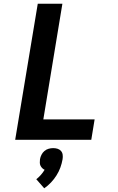

<svg xmlns="http://www.w3.org/2000/svg" viewBox="-20 -755 640 1037"><path d="M62 0 184 -735H317L214 -110H491L473 0ZM219 262 176 213Q189 203 200.5 190Q212 177 221 162Q214 159 208 153Q202 147 198.5 139.5Q195 132 195 123Q195 114 196 105Q198 93 204 81Q210 69 220 60.5Q230 52 242.5 48.5Q255 45 267 45Q280 45 291 48.5Q302 52 309.5 60.5Q317 69 318.5 81Q320 93 318 105Q314 128 306 150Q298 172 285 192.5Q272 213 255.5 230.5Q239 248 219 262Z"/></svg>

Font: Iosevka Curly XBdExObl
Style: Regular
Weight: 800
Width: 7
Italic angle: -9°
Monospace: yes
Designer: Belleve Invis
Foundry: Belleve Invis
Version: Version 11.1.0; ttfautohint (v1.8.3)